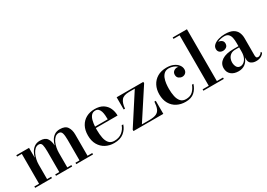

<svg xmlns="http://www.w3.org/2000/svg" viewBox="1 -1542 3259 2343"><g transform="rotate(-30 1630.5 -370.0)"><path d="M30.5 -19.5H97V-440.5H30.5V-460H210V-320Q219.5 -358 238.8 -392.2Q258 -426.5 289.5 -448.2Q321 -470 367.5 -470Q439 -470 466.2 -430Q493.5 -390 495 -328.5Q504.5 -365 523 -397.2Q541.5 -429.5 572.2 -449.8Q603 -470 648.5 -470Q722.5 -470 751.2 -427.2Q780 -384.5 780 -319.5V-19.5H846.5V0H609.5V-19.5H667V-308.5Q667 -371.5 656.8 -404Q646.5 -436.5 613.5 -436.5Q583 -436.5 560.5 -416.2Q538 -396 523.5 -363.8Q509 -331.5 502 -295.2Q495 -259 495 -226.5V-19.5H552.5V0H324.5V-19.5H382V-308.5Q382 -371.5 373.5 -404Q365 -436.5 332 -436.5Q302 -436.5 279.2 -416.2Q256.5 -396 241.2 -363.8Q226 -331.5 218 -295.2Q210 -259 210 -226.5V-19.5H267.5V0H30.5Z M1349 -133.5Q1329.5 -72 1278.8 -31Q1228 10 1142 10Q1075.5 10 1022.5 -18.2Q969.5 -46.5 938.5 -100.2Q907.5 -154 907.5 -230Q907.5 -306.5 937 -360Q966.5 -413.5 1018.2 -441.8Q1070 -470 1137 -470Q1210 -470 1255.5 -440.5Q1301 -411 1322 -363.5Q1343 -316 1343 -261.5H1036.5Q1036 -249 1036 -235Q1036 -174 1045.8 -123.5Q1055.5 -73 1081.8 -43Q1108 -13 1157 -13Q1222 -13 1265.2 -47Q1308.5 -81 1327 -133.5ZM1137 -450.5Q1102 -450.5 1081 -427.8Q1060 -405 1050 -366.5Q1040 -328 1037 -281.5H1216Q1216 -308.5 1213.8 -338.2Q1211.5 -368 1203.8 -393.2Q1196 -418.5 1180 -434.5Q1164 -450.5 1137 -450.5Z M1608 -440.5Q1530 -440.5 1499.8 -402.2Q1469.5 -364 1463.5 -288H1444.5V-460H1820.5V-440.5L1546 -19.5H1649.5Q1713 -19.5 1747.8 -34.8Q1782.5 -50 1797.8 -86Q1813 -122 1817 -184H1836.5V0H1416.5V-19.5L1689 -440.5Z M2338 -133.5Q2318.5 -70.5 2273.8 -30.2Q2229 10 2148.5 10Q2081.5 10 2028.2 -17.5Q1975 -45 1943.8 -98.5Q1912.5 -152 1912.5 -230Q1912.5 -298 1940.2 -352.2Q1968 -406.5 2021.2 -438.2Q2074.5 -470 2151 -470Q2206 -470 2246.5 -452.2Q2287 -434.5 2309.2 -405.5Q2331.5 -376.5 2331.5 -343Q2331.5 -311.5 2312 -293.5Q2292.5 -275.5 2265 -275.5Q2241.5 -275.5 2218.5 -291.5Q2195.5 -307.5 2195.5 -342Q2195.5 -373 2216.5 -390Q2237.5 -407 2265 -407Q2274.5 -407 2284 -404.5Q2263 -425.5 2232 -437Q2201 -448.5 2171.5 -448.5Q2132 -448.5 2107.5 -428Q2083 -407.5 2070 -374.5Q2057 -341.5 2052.5 -303.5Q2048 -265.5 2048 -230Q2048 -173 2058.2 -124.2Q2068.5 -75.5 2094.8 -46Q2121 -16.5 2169 -16.5Q2228.5 -16.5 2263.5 -49.5Q2298.5 -82.5 2317.5 -133.5Z M2401.5 -19.5H2488V-730.5H2401.5V-750H2602.5V-19.5H2689V0H2401.5Z M2974 -257H3043.5V-304.5Q3043.5 -340.5 3037.2 -373.5Q3031 -406.5 3011.2 -427.5Q2991.5 -448.5 2951.5 -448.5Q2928 -448.5 2902 -443Q2876 -437.5 2854.5 -426Q2881.5 -426 2902.5 -410.2Q2923.5 -394.5 2923.5 -365.5Q2923.5 -332.5 2901.8 -316.8Q2880 -301 2854 -301Q2825.5 -301 2806.2 -317.2Q2787 -333.5 2787 -363.5Q2787 -397.5 2814.2 -420.8Q2841.5 -444 2884 -456Q2926.5 -468 2972 -468Q3044.5 -468 3084.5 -445.2Q3124.5 -422.5 3140.8 -385.2Q3157 -348 3157 -304.5V-61Q3157 -44.5 3163 -33Q3169 -21.5 3188 -21.5Q3200.5 -21.5 3216.8 -32Q3233 -42.5 3243 -60.5L3253.5 -45Q3239.5 -20.5 3211 -5.2Q3182.5 10 3143 10Q3101.5 10 3072.5 -10.2Q3043.5 -30.5 3043.5 -78V-100.5Q3027 -49 2988.8 -19.5Q2950.5 10 2894.5 10Q2829.5 10 2790.8 -23.2Q2752 -56.5 2752 -113.5Q2752 -180.5 2809.8 -218.8Q2867.5 -257 2974 -257ZM2943 -31.5Q2967.5 -31.5 2990.5 -48Q3013.5 -64.5 3028.5 -97.8Q3043.5 -131 3043.5 -182.5V-240H2990Q2949.5 -240 2924.2 -222Q2899 -204 2887.8 -177.5Q2876.5 -151 2876.5 -125Q2876.5 -88.5 2892.2 -60Q2908 -31.5 2943 -31.5Z"/></g></svg>

Font: Bodoni* 11pt Medium
Style: Regular
Weight: 500
Version: Version 2.3